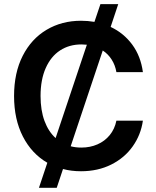

<svg xmlns="http://www.w3.org/2000/svg" viewBox="-20 -817 754 927"><path d="M208.5 -31.2Q133.3 -74.7 90.6 -157.7Q47.9 -240.7 47.9 -353.5Q47.9 -465.3 89.6 -547.4Q131.3 -629.4 204.8 -673.1Q278.3 -716.8 371.1 -716.8Q403.8 -716.8 436 -711.4L464.8 -796.9H550.8L514.2 -687Q577.6 -657.2 618.7 -601.3Q659.7 -545.4 669.9 -468.8H542Q536.1 -502.9 519 -529.5Q502 -556.2 476.1 -573.2L321.3 -110.8Q344.7 -104.5 373 -104.5Q415 -104.5 450.4 -119.9Q485.8 -135.3 509.8 -164.6Q533.7 -193.8 542 -234.4H669.9Q660.2 -166 620.8 -110.4Q581.5 -54.7 517.1 -22.5Q452.6 9.8 371.1 9.8Q324.2 9.8 284.2 -1L253.9 89.8H168ZM248.5 -150.4 399.4 -601.1Q386.2 -602.5 373 -602.5Q314.5 -602.5 270 -573.5Q225.6 -544.4 200.7 -488.3Q175.8 -432.1 175.8 -353.5Q175.8 -284.7 194.8 -233.2Q213.9 -181.6 248.5 -150.4Z"/></svg>

Font: Pretendard SemiBold
Style: Regular
Weight: 600
Designer: Base glyphs from Inter by Rasmus Andersson; Hangeul glyphs from Noto Sans CJK(Source Han Sans) by Jang Soo-young and Kan
Foundry: Kil Hyung-jin
Version: Version 1.309